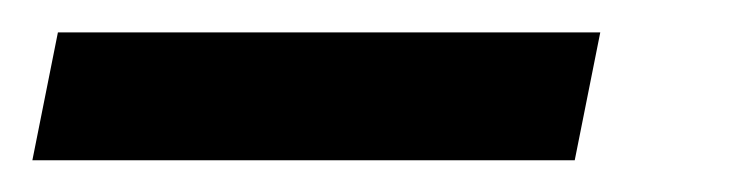

<svg xmlns="http://www.w3.org/2000/svg" viewBox="-100 65 461 121"><path d="M262.2 166H-79.6L-63.5 85.4H278.3Z"/></svg>

Font: Charis SIL CyrE
Style: Bold Italic
Weight: 700
Italic angle: -11°
Foundry: SIL International
Version: Version 5.000